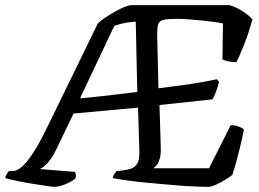

<svg xmlns="http://www.w3.org/2000/svg" viewBox="-53 -724 1005 744"><path d="M158 0Q151 0 127 -3.5Q103 -7 72 -12Q41 -17 12.5 -23Q-16 -29 -33 -34Q-31 -42 -26.5 -50Q-22 -58 -18 -61H-5Q5 -61 17.5 -67.5Q30 -74 46.5 -92.5Q63 -111 84.5 -146Q106 -181 134 -239L326 -633Q335 -642 352.5 -654Q370 -666 390 -677.5Q410 -689 428 -696.5Q446 -704 456 -704H837Q863 -696 888.5 -679.5Q914 -663 925 -648Q909 -591 891.5 -547.5Q874 -504 863 -483Q846 -483 830.5 -486.5Q815 -490 809 -494L811 -633Q798 -636 776.5 -639Q755 -642 730 -644.5Q705 -647 679.5 -649Q654 -651 631 -651Q597 -651 580.5 -647Q564 -643 560 -630.5Q556 -618 556 -590L561 -382Q604 -387 647.5 -393Q691 -399 728 -405.5Q765 -412 787 -417L796 -407Q791 -388 784 -368.5Q777 -349 770 -339L565 -317L570 -152Q571 -127 566.5 -111Q562 -95 555 -85.5Q548 -76 541 -72H757L841 -239Q860 -239 874 -233Q888 -227 892 -222Q886 -190 878 -157Q870 -124 862 -95Q854 -66 847 -46Q837 -38 819 -27Q801 -16 783 -8Q765 0 754 0Q728 0 688.5 -2Q649 -4 604.5 -8Q560 -12 517 -16Q474 -20 439 -25Q404 -30 384 -34Q386 -45 391 -51.5Q396 -58 399 -61L426 -64Q439 -66 453.5 -70Q468 -74 478 -89Q488 -104 487 -136L482 -307L232 -284L164 -143Q147 -108 128.5 -89.5Q110 -71 100 -69L237 -58Q239 -55 240.5 -49.5Q242 -44 240 -33Q231 -25 215.5 -17Q200 -9 184.5 -4.5Q169 0 158 0ZM257 -343Q287 -346 323.5 -349.5Q360 -353 399.5 -358Q439 -363 479 -368L473 -640Q460 -640 436 -636Q412 -632 390 -624Z"/></svg>

Font: Texturina Medium
Style: Italic
Weight: 500
Italic angle: -11°
Designer: Guillermo Torres Carreño
Foundry: Omnibus-Type
Version: Version 1.002